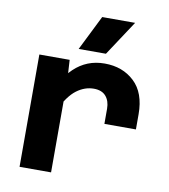

<svg xmlns="http://www.w3.org/2000/svg" viewBox="-87 -863 823 936"><g transform="rotate(10 325.0 -394.5)"><path d="M444 -278V-353Q444 -391 424 -414.5Q404 -438 364 -438Q319 -438 279 -408Q239 -378 203 -304L187 -435Q213 -479 244 -508.5Q275 -538 312.5 -553Q350 -568 395 -568Q484 -568 542 -513.5Q600 -459 600 -353V-278ZM73 0V-556H223L229 -456V0ZM257 -616 343 -789H506L392 -616Z"/></g></svg>

Font: Azeret Mono Thin
Style: Regular
Weight: 100
Designer: Martin Vácha
Foundry: Displaay
Version: Version 1.002